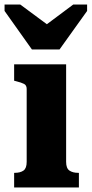

<svg xmlns="http://www.w3.org/2000/svg" viewBox="-29 -822 402 842"><path d="M111 -605H232L353 -774V-802H292L134 -684L218 -685L60 -802H-9V-774ZM261 -540V-112Q261 -84 275.5 -74Q290 -64 314 -64H317V0H33V-64H35Q60 -64 74 -74Q88 -84 88 -112V-432Q88 -448 76.5 -454Q65 -460 41 -466L33 -468V-540Z"/></svg>

Font: Roboto Serif SemiCondensed
Style: Bold
Weight: 700
Width: 4
Designer: Greg Gazdowicz
Foundry: Commercial Type
Version: Version 1.007